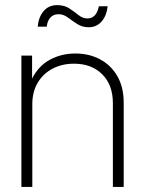

<svg xmlns="http://www.w3.org/2000/svg" viewBox="-20 -734 570 754"><path d="M106.9 -324.7V0H64V-515.6H106V-425.3Q130.9 -475.1 176 -499.5Q221.2 -523.9 275.9 -523.9Q330.6 -523.9 373.5 -500.7Q416.5 -477.5 441.2 -434.3Q465.8 -391.1 465.8 -330.6V0H423.3V-328.6Q423.3 -400.9 381.3 -442.4Q339.4 -483.9 270.5 -483.9Q224.1 -483.9 187 -464.6Q149.9 -445.3 128.4 -409.7Q106.9 -374 106.9 -324.7ZM328.6 -627Q302.7 -627 283 -639.9Q263.2 -652.8 246.1 -665.5Q229 -678.2 210 -678.2Q189.5 -678.2 177.5 -664.6Q165.5 -650.9 163.6 -629.4H128.4Q130.9 -666 150.9 -689.9Q170.9 -713.9 204.6 -713.9Q232.9 -713.9 252.4 -700.9Q272 -688 288.3 -674.8Q304.7 -661.6 323.2 -661.6Q358.9 -661.6 368.2 -709.5H402.8Q398.4 -671.4 378.7 -649.2Q358.9 -627 328.6 -627Z"/></svg>

Font: Inter Display ExtraLight
Style: Regular
Weight: 200
Designer: Rasmus Andersson
Foundry: rsms
Version: Version 4.000;git-a52131595